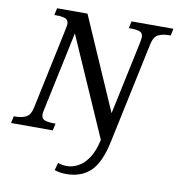

<svg xmlns="http://www.w3.org/2000/svg" viewBox="-120 -803 1046 1133"><g transform="rotate(10 403.5 -237.0)"><path d="M353 240Q313 240 282 229L294 184Q320 193 349 193Q381 193 414.5 175.5Q448 158 476 117Q504 76 519 6L259 -586L158 -110Q154 -94 154 -82Q154 -57 174.5 -49.5Q195 -42 226 -42H239L230 0H-20L-11 -42H2Q35 -42 61.5 -54.5Q88 -67 98 -114L200 -596Q202 -607 204 -617.5Q206 -628 206 -632Q206 -658 186 -665Q166 -672 134 -672H121L130 -714H312L554 -160L646 -593Q648 -603 650 -615.5Q652 -628 652 -632Q652 -658 632 -665Q612 -672 580 -672H567L576 -714H827L818 -672H805Q771 -672 744.5 -659.5Q718 -647 708 -600L579 8Q552 136 496.5 188Q441 240 353 240Z"/></g></svg>

Font: NotoSerif-Italic
Style: Regular
Weight: 400
Italic angle: -12°
Designer: Monotype Design Team
Foundry: Monotype Imaging Inc.
Version: Version 2.007; ttfautohint (v1.8) -l 8 -r 50 -G 200 -x 14 -D